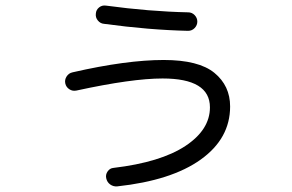

<svg xmlns="http://www.w3.org/2000/svg" viewBox="-20 -626 1040 685"><path d="M253 -303Q239 -300 227.5 -307.5Q216 -315 213 -328Q210 -341 217.5 -353Q225 -365 239 -368Q431 -412 564 -412Q689 -412 745 -366Q801 -320 801 -246Q801 -132 696.5 -57Q592 18 398 39Q384 40 373 32Q362 24 359 10Q356 -3 364 -14.5Q372 -26 385 -27Q553 -47 641 -105Q729 -163 729 -243Q729 -346 560 -346Q451 -346 253 -303ZM358 -606Q513 -585 651 -582Q665 -582 674.5 -572Q684 -562 684 -549Q684 -536 674.5 -526Q665 -516 651 -516Q513 -519 351 -541Q338 -542 329 -553Q320 -564 322 -578Q323 -591 333.5 -599.5Q344 -608 358 -606Z"/></svg>

Font: Rounded Mplus 1c
Style: Regular
Weight: 400
Version: Version 1.059.20150529